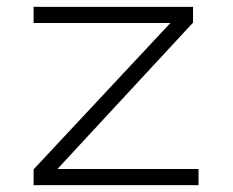

<svg xmlns="http://www.w3.org/2000/svg" viewBox="-20 -540 681 560"><path d="M78 0V-46L491 -488L515 -473H78V-520H543V-474L127 -25L110 -47H559V0Z"/></svg>

Font: Lexend Tera ExtraLight
Style: Regular
Weight: 250
Designer: Bonnie Shaver-Troup, Thomas Jockin
Foundry: Lexend
Version: Version 1.007